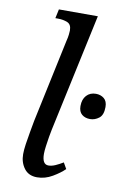

<svg xmlns="http://www.w3.org/2000/svg" viewBox="-87 -812 573 874"><g transform="rotate(10 199.5 -375.0)"><path d="M147 10Q108 10 87.5 -17.5Q67 -45 67 -83Q67 -102 71 -130Q75 -158 80.5 -187.5Q86 -217 90 -240L172 -626Q176 -641 177.5 -654.5Q179 -668 179 -674Q179 -702 160 -710Q141 -718 116 -718H104L113 -760H293L176 -215Q173 -202 169.5 -180.5Q166 -159 163 -137Q160 -115 160 -101Q160 -52 189 -52Q204 -52 221 -59.5Q238 -67 256 -78L272 -50Q252 -30 218 -10Q184 10 147 10ZM339 -293Q316 -293 301 -305.5Q286 -318 286 -344Q286 -375 302.5 -393Q319 -411 346 -411Q368 -411 383.5 -398.5Q399 -386 399 -359Q399 -322 380 -307.5Q361 -293 339 -293Z"/></g></svg>

Font: Noto Serif SemiCondensed
Style: Italic
Weight: 400
Width: 4
Italic angle: -12°
Designer: Monotype Design Team
Foundry: Monotype Imaging Inc.
Version: Version 2.013